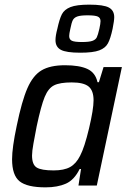

<svg xmlns="http://www.w3.org/2000/svg" viewBox="-20 -799 553 827"><path d="M32 -113Q32 -163 52 -257Q74 -364 98 -419Q122 -474 159 -496Q196 -518 260 -518Q322 -518 356.5 -502Q391 -486 400 -445H406L426 -510H505L397 0H318L329 -71H323Q300 -24 264 -8Q228 8 176 8Q97 8 64.5 -18Q32 -44 32 -113ZM325 -128Q344 -164 363.5 -246Q383 -328 383 -367Q383 -409 361.5 -426.5Q340 -444 289 -444Q238 -444 213 -431.5Q188 -419 172.5 -381.5Q157 -344 138 -255Q130 -214 124 -180.5Q118 -147 118 -129Q118 -90 138 -77.5Q158 -65 211 -65Q256 -65 282 -79.5Q308 -94 325 -128ZM219 -626Q219 -645 227 -675Q236 -717 246.5 -737.5Q257 -758 283.5 -768.5Q310 -779 364 -779Q426 -779 449 -766.5Q472 -754 472 -725Q472 -710 465 -675Q456 -633 445 -612.5Q434 -592 407.5 -582Q381 -572 326 -572Q265 -572 242 -584.5Q219 -597 219 -626ZM408 -675Q413 -698 413 -708Q413 -722 401.5 -727.5Q390 -733 357 -733Q327 -733 313 -728Q299 -723 293.5 -712Q288 -701 283 -675Q278 -653 278 -644Q278 -629 289.5 -623.5Q301 -618 333 -618Q364 -618 378 -623Q392 -628 397 -638.5Q402 -649 408 -675Z"/></svg>

Font: Saira Semi Condensed
Style: Italic
Weight: 400
Width: 4
Italic angle: -12°
Designer: Hector Gatti with collaboration of the Omnibus-Type team
Foundry: Omnibus-Type
Version: Version 1.001; ttfautohint (v1.8)